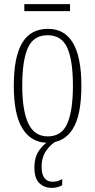

<svg xmlns="http://www.w3.org/2000/svg" viewBox="-20 -683 461 932"><path d="M211 10Q133 10 90 -57.5Q47 -125 47 -267Q47 -406 87.5 -474.5Q128 -543 213 -543Q375 -543 375 -267Q375 -123 333 -56.5Q291 10 211 10ZM212 -21Q280 -21 307 -84Q334 -147 334 -267Q334 -390 306.5 -451Q279 -512 211 -512Q143 -512 115.5 -451Q88 -390 88 -267Q88 -146 117.5 -83.5Q147 -21 212 -21ZM98 -629V-663H320V-629ZM231 229Q195 229 171 206Q147 183 147 130Q147 77 172.5 43.5Q198 10 222 0H259Q231 12 206.5 45.5Q182 79 182 126Q182 164 196 181.5Q210 199 234 199Q247 199 258 196.5Q269 194 282 186V216Q259 229 231 229Z"/></svg>

Font: Noto Serif ExtraCondensed ExtraLight
Style: Regular
Weight: 200
Width: 2
Designer: Monotype Design Team
Foundry: Monotype Imaging Inc.
Version: Version 2.015